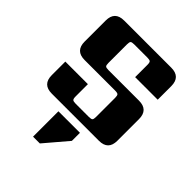

<svg xmlns="http://www.w3.org/2000/svg" viewBox="-243 -760 1161 1161"><g transform="rotate(45 338.0 -179.0)"><path d="M427 -90V-253Q427 -272 421.5 -278Q416 -284 396 -284H135Q56 -284 56 -363V-543Q56 -622 135 -622H538Q617 -622 617 -543V-427H424V-532Q424 -552 418 -557.5Q412 -563 393 -563H280Q260 -563 254.5 -557.5Q249 -552 249 -532V-374Q249 -354 254.5 -348.5Q260 -343 280 -343H541Q620 -343 620 -264V-79Q620 0 541 0H138Q59 0 59 -79V-195H252V-90Q252 -70 258 -64.5Q264 -59 283 -59H396Q416 -59 421.5 -64.5Q427 -70 427 -90ZM242 264V47H426V116L300 264Z"/></g></svg>

Font: Sarpanch ExtraBold
Style: Regular
Weight: 800
Designer: Manushi Parikh (Devanagari and Latin), Jyotish Sonowal (Devanagari)
Foundry: Indian Type Foundry
Version: Version 2.004;PS 1.0;hotconv 1.0.78;makeotf.lib2.5.61930; tt